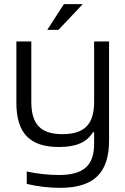

<svg xmlns="http://www.w3.org/2000/svg" viewBox="-20 -700 604 926"><path d="M506 -23V-500H434V-209C434 -100 387 -53 281 -53C177 -53 131 -100 131 -209V-500H59V-205C59 -57 124 9 265 9C347 9 399 -14 428 -62H434V-8C434 97 385 144 263 144C216 144 157 138 109 127V187C160 199 215 206 269 206C436 206 506 131 506 -23ZM208 -556H262L379 -680H288Z"/></svg>

Font: LT Wave Alt Light
Style: Regular
Weight: 300
Designer: Daniel Lyons
Version: Version 2.5 (Glyphs App)